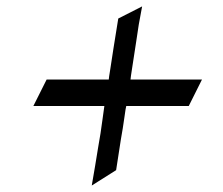

<svg xmlns="http://www.w3.org/2000/svg" viewBox="-20 -615 700 602"><path d="M613.3 -365.6 571.8 -282.6H375.9Q374.4 -279 370 -246.7Q365.6 -214.4 359 -177.9Q352.3 -134.9 344.1 -81.5L267.7 -33.3Q279 -97.9 287.7 -152.8Q295.9 -197.9 301 -237.9Q306.2 -277.9 307.2 -282.6H84.6L126.2 -365.6H321Q321 -369.2 325.9 -399Q330.8 -428.7 335.9 -464.1Q342.6 -505.6 350.8 -556.9L425.6 -594.9Q413.8 -535.4 407.2 -485.6Q400.5 -442.1 394.9 -405.6Q389.2 -369.2 389.2 -365.6Z"/></svg>

Font: MM Jasmine
Style: Regular
Weight: 400
Designer: Khon Soe Zaw Thu
Version: Version 1.00 July 11, 2016, initial release